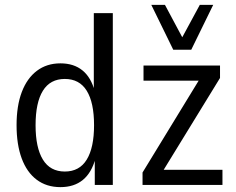

<svg xmlns="http://www.w3.org/2000/svg" viewBox="-20 -759 970 788"><path d="M228 9Q171 9 130.5 -21.5Q90 -52 69 -109Q48 -166 48 -245Q48 -325 69.5 -381.5Q91 -438 131.5 -468.5Q172 -499 228 -499Q283 -499 318.5 -470Q354 -441 369 -384H365V-705H443V0H369V-109H372Q356 -50 320 -20.5Q284 9 228 9ZM246 -55Q306 -55 336 -104Q366 -153 366 -245Q366 -338 336 -386.5Q306 -435 246 -435Q186 -435 156 -386.5Q126 -338 126 -245Q126 -153 156 -104Q186 -55 246 -55ZM565 0V-51L810 -452L812 -428H569V-490H883V-439L637 -38L635 -62H893V0ZM691 -555 601 -739H657L728 -606L800 -739H855L765 -555Z"/></svg>

Font: Nunito Sans 10pt Condensed
Style: Regular
Weight: 400
Width: 3
Designer: Vernon Adams
Foundry: Vernon Adams
Version: Version 3.101;gftools[0.9.27]